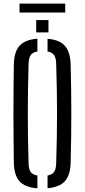

<svg xmlns="http://www.w3.org/2000/svg" viewBox="-20 -1016 460 1042"><path d="M183 6Q116 1 86 -32.2Q56 -65.5 55 -135.5Q54 -211.5 53.5 -276.2Q53 -341 53 -402.2Q53 -463.5 53.5 -527.2Q54 -591 55 -664Q56 -734 86 -767.5Q116 -801 183 -806V-736.5Q157 -732.5 146.2 -716.2Q135.5 -700 135 -667Q132.5 -591.5 131.8 -527.5Q131 -463.5 131 -403Q131 -342.5 131.8 -277.2Q132.5 -212 135 -133Q135.5 -99 146.2 -83.2Q157 -67.5 183 -63.5ZM238 5.5V-63.5Q264 -68 274.2 -83.8Q284.5 -99.5 285 -133Q287.5 -210 288.5 -274.5Q289.5 -339 289.5 -399.5Q289.5 -460 288.5 -524.8Q287.5 -589.5 285 -667Q284.5 -700 274.2 -716Q264 -732 238 -736.5V-805.5Q303 -800.5 332.5 -766.8Q362 -733 363.5 -664Q365.5 -591 366.2 -527.2Q367 -463.5 367 -402.2Q367 -341 366.2 -276.2Q365.5 -211.5 363.5 -135.5Q362 -66 332.5 -33Q303 0 238 5.5ZM176.5 -840V-907H243V-840ZM86 -996.5H334V-948H86Z"/></svg>

Font: Big Shoulders Stencil Text Thin
Style: Regular
Weight: 400
Version: Version 2.001